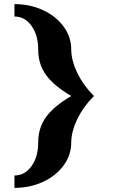

<svg xmlns="http://www.w3.org/2000/svg" viewBox="-20 -845 625 930"><path d="M165 -155Q165 -225 202.5 -277.5Q240 -330 325 -380Q240 -430 202.5 -482.5Q165 -535 165 -605Q165 -675 132.5 -720Q100 -765 50 -765V-825Q125 -825 188 -796Q251 -767 288 -716.5Q325 -666 325 -606Q325 -553 354.5 -492Q384 -431 435 -380Q384 -329 354.5 -268Q325 -207 325 -154Q325 -94 288 -43.5Q251 7 188 36Q125 65 50 65V5Q100 5 132.5 -40Q165 -85 165 -155Z"/></svg>

Font: Otomanopee One
Style: Regular
Weight: 400
Designer: Das Ende der Wildnis
Foundry: Gutenberg Labo
Version: Version 3.005